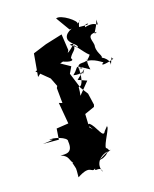

<svg xmlns="http://www.w3.org/2000/svg" viewBox="-236 -1017 956 1195"><g transform="rotate(-20 241.5 -419.5)"><path d="M263 0C316 -23 272 -17 327 -33C306 -30 321 -40 302 -53C297 -76 372 -177 352 -178C352 -178 375 -199 331 -155C308 -109 293 -203 255 -231C214 -216 236 -249 265 -191L248 -210L253 -296L319 -319L324 -332L313 -409L281 -460L249 -564L273 -605L214 -645L261 -657L290 -706L284 -812L172 -788L82 -760L56 -613L134 -672L52 -651L127 -577L149 -520L142 -508L143 -409L122 -417L134 -277L55 -272L44 -202L-58 -211C0 -213 29 -214 -12 -221C9 -230 105 -199 95 -172C101 -95 54 -102 20 -106C77 -83 54 -58 87 -27C65 -8 129 -30 74 -37C85 15 86 -14 79 60C178 6 163 67 195 43C180 69 232 34 233 80C207 19 256 -24 306 -30L235 5ZM369 -824C375 -833 295 -812 309 -764C323 -729 371 -713 346 -697C364 -702 271 -747 335 -732C295 -695 277 -682 207 -666C253 -634 311 -625 288 -653C308 -689 339 -691 330 -727C356 -694 411 -614 408 -639C387 -600 366 -626 378 -546C281 -611 323 -592 266 -548C322 -533 320 -560 326 -536C371 -605 338 -552 402 -629L339 -558L281 -512L336 -487L267 -416C259 -407 269 -420 272 -468C303 -462 313 -536 313 -579C351 -553 328 -591 311 -574C313 -626 377 -581 375 -618C381 -602 334 -564 336 -596C401 -621 455 -566 470 -560C439 -543 474 -542 541 -561C517 -550 543 -608 508 -529C519 -568 451 -612 451 -584C499 -588 448 -618 453 -671C462 -700 413 -758 496 -752C457 -732 499 -764 519 -825C515 -755 526 -825 437 -804C440 -840 510 -803 402 -818C414 -871 443 -858 400 -841C415 -854 320 -931 286 -917L341 -824Z"/></g></svg>

Font: Hussar Lance
Style: ExBd
Weight: 700
Foundry: Cannot Into Space Fonts, PlusOne Fonts
Version: Version 2.270